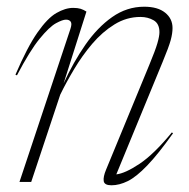

<svg xmlns="http://www.w3.org/2000/svg" viewBox="-20 -542 564 572"><path d="M30.5 -317.5 26 -319.5Q61.5 -402 91.5 -445Q121.5 -488 148 -503.2Q174.5 -518.5 198 -518.5Q211.5 -518.5 220.2 -515.8Q229 -513 237.5 -507.5L169.5 -293.5Q198.5 -357 234.5 -408.8Q270.5 -460.5 314.2 -491.2Q358 -522 409.5 -522Q450 -522 472 -504.2Q494 -486.5 494 -458.5Q494 -442.5 488.5 -422.2Q483 -402 464.5 -357.5L326.5 -22.5Q353 -25.5 395.8 -54Q438.5 -82.5 492 -147.5L495.5 -145Q451 -82.5 418.5 -48.8Q386 -15 360.8 -2.5Q335.5 10 312 10Q291 10 289 -2.5Q287 -15 296 -36.5L424.5 -348Q443 -392.5 449 -413.5Q455 -434.5 455 -446Q455 -471.5 437.8 -481.5Q420.5 -491.5 398.5 -491.5Q357 -491.5 321 -469.2Q285 -447 255 -411.8Q225 -376.5 201 -336.2Q177 -296 159.5 -260L73 0H38L189.5 -455Q195 -471 190.8 -477.2Q186.5 -483.5 176.5 -483.5Q166.5 -483.5 146.8 -472.8Q127 -462 98 -426.5Q69 -391 30.5 -317.5Z"/></svg>

Font: Newsreader Display ExtraLight
Style: Italic
Weight: 275
Italic angle: -17°
Designer: Hugues Gentile
Foundry: Production Type
Version: Version 1.002